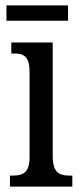

<svg xmlns="http://www.w3.org/2000/svg" viewBox="-20 -694 300 714"><path d="M4 -617H233V-674H4ZM17 0H249V-41H239C200 -41 176 -52 176 -115V-536H22V-495H32C69 -495 90 -484 90 -425V-110C90 -51 65 -41 27 -41H17Z"/></svg>

Font: Noto Serif Myanmar ExtCond
Style: Regular
Weight: 400
Width: 2
Designer: Ben Mitchell and the Monotype Design Team
Foundry: Monotype Imaging Inc.
Version: Version 2.106